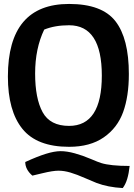

<svg xmlns="http://www.w3.org/2000/svg" viewBox="-20 -732 679 973"><path d="M492 94Q539 109 637 109Q633 147 624.5 175Q616 203 602 221Q527 217 469 195Q453 189 411 170.5Q369 152 337 142.5Q305 133 276.5 133Q248 133 196.5 145.5Q145 158 144 158Q108 127 108 89Q169 61 212.5 47.5Q256 34 287.5 34Q319 34 359 45Q399 56 440 73.5Q481 91 492 94ZM330 -94Q496 -94 496 -349Q496 -604 330 -604Q258 -604 204 -582Q158 -486 158 -359.5Q158 -233 196 -163.5Q234 -94 330 -94ZM330 -712Q497 -712 565 -624.5Q633 -537 633 -357Q633 -244 604 -164Q575 -84 506 -36Q437 12 330 12Q167 12 93.5 -79Q20 -170 20 -344Q20 -712 330 -712Z"/></svg>

Font: Inika
Style: Bold
Weight: 700
Version: Version 1.001